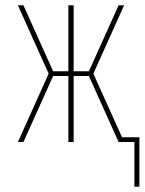

<svg xmlns="http://www.w3.org/2000/svg" viewBox="-20 -540 550 730"><path d="M491 170V0H431L318 -251H260V0H240V-251H182L69 0H48L165 -260L48 -520H69L182 -269H240V-520H260V-269H318L431 -520H452L335 -260L444 -18H510V170Z"/></svg>

Font: Iosevka Term Curly Thin
Style: Regular
Weight: 100
Designer: Belleve Invis
Foundry: Belleve Invis
Version: Version 32.3.0